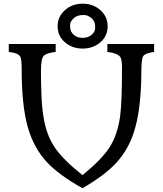

<svg xmlns="http://www.w3.org/2000/svg" viewBox="-20 -982 870 1025"><path d="M420.4 22.9Q294.9 -47.9 232.4 -114.3Q159.7 -191.4 127.9 -304.7Q95.7 -420.4 95.7 -612.3Q95.7 -668.5 87.9 -680.2Q75.2 -700.2 26.9 -704.6V-747.1H277.3V-704.6Q228 -699.7 212.9 -683.1Q198.7 -668 198.7 -603.5Q198.7 -539.1 201.2 -475.3Q203.6 -411.6 211.7 -360.8Q219.7 -310.1 234.4 -269.8Q249 -229.5 273.4 -193.4Q316.9 -129.4 420.4 -46.9Q521 -128.9 563.5 -193.4Q606.9 -259.8 621.1 -359.9Q631.3 -434.6 631.3 -622.1Q631.3 -668 620.1 -680.2Q602.1 -699.7 553.2 -704.6V-747.1H802.7V-704.6Q755.9 -698.7 744.6 -682.6Q734.4 -668 734.4 -591.8Q734.4 -515.6 726.8 -439.9Q719.2 -364.3 703.1 -304.7Q687 -245.1 661.9 -198.7Q636.7 -152.3 602.1 -114.3Q542.5 -48.3 420.4 22.9ZM421.4 -722.7Q365.7 -722.7 327.1 -755.9Q287.6 -789.6 287.6 -841.8Q287.6 -893.6 327.1 -928.2Q365.7 -962.4 421.4 -962.4Q476.6 -962.4 515.6 -928.2Q554.7 -893.6 554.7 -841.8Q554.7 -789.6 515.6 -755.9Q476.6 -722.7 421.4 -722.7ZM468.8 -795.9Q488.3 -812.5 488.3 -833.5Q488.3 -854.5 483.2 -865.7Q478 -877 468.8 -884.8Q449.2 -901.9 428.2 -901.9Q407.2 -901.9 395 -897.5Q382.8 -893.1 374 -884.8Q354 -867.2 354 -846.9Q354 -826.7 359.4 -815.2Q364.7 -803.7 373.8 -795.9Q382.8 -788.1 395 -783.9Q407.2 -779.8 421.1 -779.8Q435.1 -779.8 447.3 -783.9Q459.5 -788.1 468.8 -795.9Z"/></svg>

Font: Metamorphous
Style: Regular
Weight: 400
Designer: James Grieshaber
Foundry: James Grieshaber
Version: Version 1.001